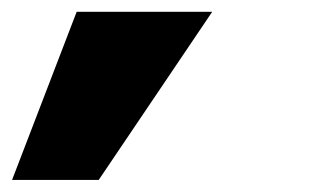

<svg xmlns="http://www.w3.org/2000/svg" viewBox="-79 -124 523 318"><path d="M-59 174H84.5L272.5 -104.5H48Z"/></svg>

Font: Anybody Expanded Black
Style: Italic
Weight: 900
Width: 7
Italic angle: -10°
Version: Version 1.113;gftools[0.9.25]